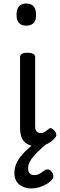

<svg xmlns="http://www.w3.org/2000/svg" viewBox="-20 -815 344 1092"><path d="M193 17Q167 17 148 10Q129 3 117 -10Q105 -23 99.5 -42.5Q94 -62 94 -86V-489Q94 -502 104.5 -508.5Q115 -515 136 -515Q158 -515 169 -508.5Q180 -502 180 -489V-96Q180 -83 184 -74.5Q188 -66 195 -62Q202 -58 211 -58Q222 -58 230 -62Q238 -66 245 -72Q252 -78 260 -84Q267 -89 275.5 -83.5Q284 -78 293 -68Q298 -61 300 -52Q302 -43 296 -35Q285 -20 268 -8Q251 4 231.5 10.5Q212 17 193 17ZM130 -669Q102 -669 88 -684.5Q74 -700 74 -731Q74 -763 88 -779Q102 -795 130 -795Q157 -795 171 -779Q185 -763 185 -731Q186 -700 171.5 -684.5Q157 -669 130 -669ZM158 257Q119 257 90.5 235Q62 213 62 170Q62 143 71 120Q80 97 97.5 75Q115 53 140.5 30Q166 7 200 -19L262 -20V-11Q239 8 217.5 27Q196 46 178.5 65Q161 84 150.5 103Q140 122 140 141Q140 162 149.5 171.5Q159 181 175 181Q190 181 202 175Q214 169 233 154Q240 149 250 148.5Q260 148 270 157Q280 167 282.5 180Q285 193 280 201Q268 218 246.5 231Q225 244 201.5 250.5Q178 257 158 257Z"/></svg>

Font: Playwrite VN
Style: Regular
Weight: 400
Designer: Veronika Burian, José Scaglione
Foundry: TypeTogether
Version: Version 1.002